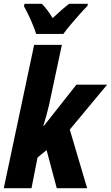

<svg xmlns="http://www.w3.org/2000/svg" viewBox="-22 -998 588 1018"><path d="M-2 0 159 -760H306L238 -441Q232 -415 224 -386Q216 -357 208 -331H211L383 -549H546L348 -311L440 0H279L225 -202L177 -163L145 0ZM170 -818Q160 -850 141 -892.5Q122 -935 105 -965L108 -978H200Q213 -965 228.5 -944.5Q244 -924 257 -902Q282 -925 304 -944.5Q326 -964 345 -978H444L442 -967Q424 -949 399.5 -921.5Q375 -894 351.5 -866Q328 -838 314 -818Z"/></svg>

Font: Noto Sans Condensed ExtraBold
Style: Italic
Weight: 800
Width: 3
Italic angle: -12°
Designer: Monotype Design Team
Foundry: Monotype Imaging Inc.
Version: Version 2.013; ttfautohint (v1.8.4.7-5d5b)